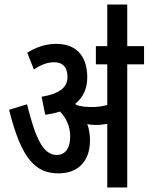

<svg xmlns="http://www.w3.org/2000/svg" viewBox="-20 -825 654 845"><path d="M376 -207C376 -235 372 -259 364 -279C377 -276 390 -275 402 -275C419 -275 436 -277 452 -280V0H540V-542H614V-622H540V-805H452V-622H402V-542H452V-363C430 -357 408 -354 387 -354C363 -354 336 -355 315 -364C313 -365 312 -367 311 -368C347 -397 364 -436 364 -485C364 -563 329 -632 227 -632C182 -632 137 -617 100 -593L129 -519C159 -540 189 -551 218 -551C259 -551 277 -526 277 -486C277 -445 250 -414 163 -399L179 -320C203 -323 225 -328 244 -334C273 -305 289 -265 289 -225C289 -174 268 -143 230 -143C168 -143 135 -221 99 -366L20 -342C75 -120 139 -62 238 -62C320 -62 376 -112 376 -207Z"/></svg>

Font: Noto Sans Devanagari ExtraCondensed Medium
Style: Regular
Weight: 500
Width: 2
Designer: Jelle Bosma - Monotype Design Team
Foundry: Monotype Imaging Inc.
Version: Version 2.004